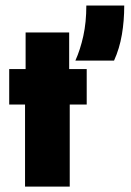

<svg xmlns="http://www.w3.org/2000/svg" viewBox="-20 -687 481 707"><path d="M72.2 0V-302.1H13.9V-432.6H74.3V-567.4H234.7V-432.6H299.3V-302.1H236.8V0ZM257.6 -463.9Q275.7 -504.2 286.8 -554.5Q297.9 -604.9 297.9 -666.7H437.5Q437.5 -610.4 428.8 -559.4Q420.1 -508.3 400 -463.9Z"/></svg>

Font: Afacad Flux Black
Style: Regular
Weight: 900
Designer: Kristian Moeller
Foundry: Dicotype
Version: Version 1.100